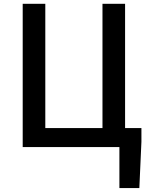

<svg xmlns="http://www.w3.org/2000/svg" viewBox="-20 -756 771 987"><path d="M623 -97.7H707V-27.3L696.3 210.9H593.8V0H96.7V-736.3H212.9V-97.7H506.8V-736.3H623Z"/></svg>

Font: Gen Shin Gothic Medium
Style: Regular
Weight: 500
Designer: [Source Han Sans]
Ryoko NISHIZUKA  (kana & ideographs); Paul D. Hunt (Latin, Greek & Cyrillic); Wenlong ZHANG  (bopomofo
Version: Version 1.002.20150607